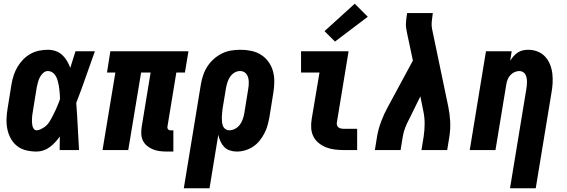

<svg xmlns="http://www.w3.org/2000/svg" viewBox="-20 -805 3040 1030"><path d="M176 8Q148 8 120.5 1.5Q93 -5 72 -21.5Q51 -38 38 -61.5Q25 -85 19.5 -112Q14 -139 15 -167.5Q16 -196 21 -225L42 -355Q46 -378 53.5 -401Q61 -424 73.5 -445.5Q86 -467 104 -485.5Q122 -504 143.5 -516Q165 -528 189 -533Q213 -538 237 -538Q259 -538 279 -531Q299 -524 314 -510Q329 -496 339.5 -478Q350 -460 357 -441Q364 -463 371 -485.5Q378 -508 385 -530H489Q464 -461 440 -391.5Q416 -322 389 -253Q394 -190 397 -126.5Q400 -63 404 0H300Q300 -18 300.5 -36.5Q301 -55 301 -73Q290 -57 276.5 -42.5Q263 -28 247 -16Q231 -4 213 2Q195 8 176 8ZM176 -106Q187 -106 197 -111Q207 -116 216.5 -122Q226 -128 233.5 -136.5Q241 -145 247 -154.5Q253 -164 258 -174Q263 -184 268 -193.5Q273 -203 277.5 -213Q282 -223 286.5 -233.5Q291 -244 295 -254Q299 -264 302 -274Q302 -286 301 -297Q300 -308 299 -319.5Q298 -331 296 -342Q294 -353 291.5 -364Q289 -375 285 -385Q281 -395 274.5 -404Q268 -413 258 -418.5Q248 -424 237 -424Q223 -424 211.5 -413.5Q200 -403 193.5 -390Q187 -377 183.5 -363.5Q180 -350 177 -336L156 -206Q154 -196 153 -186.5Q152 -177 151.5 -167.5Q151 -158 151.5 -148.5Q152 -139 154 -130Q156 -121 161.5 -113.5Q167 -106 176 -106Z M874 8Q855 8 836 5.5Q817 3 800 -4Q783 -11 769 -22.5Q755 -34 747 -50Q739 -66 738 -85Q737 -104 740 -124L788 -416H737L668 0H530L599 -416H554L572 -530H991L972 -416H926L878 -124Q877 -117 881.5 -111.5Q886 -106 893 -106H910V8Z M966 205 1058 -355Q1062 -379 1070.5 -403.5Q1079 -428 1093.5 -450Q1108 -472 1128 -489.5Q1148 -507 1171.5 -518.5Q1195 -530 1220.5 -534Q1246 -538 1270 -538Q1300 -538 1328.5 -532Q1357 -526 1380.5 -511Q1404 -496 1420.5 -473Q1437 -450 1444.5 -422.5Q1452 -395 1451.5 -365Q1451 -335 1446 -305L1425 -175Q1421 -153 1415 -131.5Q1409 -110 1398 -89Q1387 -68 1372 -49.5Q1357 -31 1337 -18Q1317 -5 1295 1.5Q1273 8 1250 8Q1231 8 1213 2Q1195 -4 1182.5 -17Q1170 -30 1162.5 -47Q1155 -64 1151 -82L1104 205ZM1210 -106Q1226 -106 1241 -114Q1256 -122 1266 -135Q1276 -148 1281.5 -163.5Q1287 -179 1290 -194L1311 -324Q1313 -335 1314 -346Q1315 -357 1314.5 -367.5Q1314 -378 1311.5 -388Q1309 -398 1303 -406.5Q1297 -415 1288 -419.5Q1279 -424 1268 -424Q1252 -424 1238 -415.5Q1224 -407 1215 -394Q1206 -381 1201 -366Q1196 -351 1193 -336L1174 -222Q1173 -210 1171.5 -198Q1170 -186 1170 -174.5Q1170 -163 1171 -151.5Q1172 -140 1176 -129.5Q1180 -119 1189.5 -112.5Q1199 -106 1210 -106Z M1824 0Q1800 0 1775.5 -3Q1751 -6 1729.5 -14.5Q1708 -23 1690 -37.5Q1672 -52 1661.5 -72.5Q1651 -93 1649.5 -117.5Q1648 -142 1652 -166L1694 -416H1595V-530H1850L1787 -147Q1786 -140 1788 -133Q1790 -126 1796 -121.5Q1802 -117 1809 -115.5Q1816 -114 1824 -114H1896V0ZM1777 -582 1721 -638 1883 -785 1953 -715Z M1991 0 2003 -74Q2010 -114 2025 -154Q2040 -194 2061 -232L2195 -480L2164 -626Q2162 -638 2159.5 -650.5Q2157 -663 2157.5 -676Q2158 -689 2159.5 -702Q2161 -715 2163 -728L2164 -735H2302L2301 -728Q2298 -708 2296 -688Q2294 -668 2298 -649L2385 -232Q2393 -194 2395 -154Q2397 -114 2391 -74L2379 0H2241L2253 -74Q2258 -108 2258 -142Q2258 -176 2251 -209L2235 -288L2182 -180Q2181 -177 2179 -173.5Q2177 -170 2175 -167V-166Q2163 -144 2154 -120.5Q2145 -97 2141 -74L2129 0Z M2716 205 2803 -324Q2805 -335 2806 -345.5Q2807 -356 2807 -366.5Q2807 -377 2805 -387Q2803 -397 2798.5 -405.5Q2794 -414 2785 -419Q2776 -424 2766 -424Q2753 -424 2740 -418Q2727 -412 2717.5 -401.5Q2708 -391 2703 -378Q2698 -365 2696 -352L2638 0H2500L2587 -530H2725L2717 -479Q2725 -492 2735 -503.5Q2745 -515 2758 -523.5Q2771 -532 2785.5 -535Q2800 -538 2814 -538Q2840 -538 2864 -528.5Q2888 -519 2904.5 -501Q2921 -483 2930.5 -459.5Q2940 -436 2943 -410.5Q2946 -385 2944.5 -358.5Q2943 -332 2938 -305L2854 205Z"/></svg>

Font: Iosevka Curly Heavy Oblique
Style: Regular
Weight: 900
Italic angle: -9°
Monospace: yes
Designer: Belleve Invis
Foundry: Belleve Invis
Version: Version 11.1.0; ttfautohint (v1.8.3)